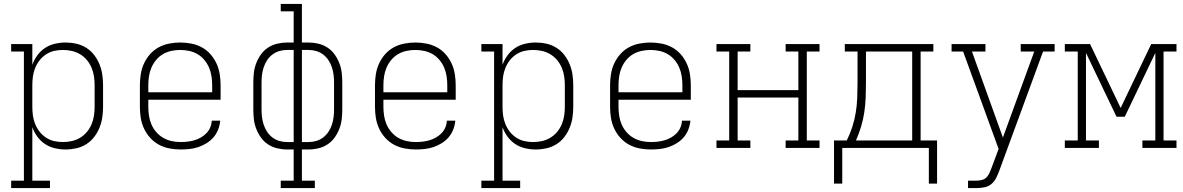

<svg xmlns="http://www.w3.org/2000/svg" viewBox="-20 -755 6040 980"><path d="M37 205V167H102V-492H37V-530H145V-424Q154 -450 170.5 -472.5Q187 -495 209.5 -510Q232 -525 259.5 -531.5Q287 -538 314 -538Q342 -538 369 -532Q396 -526 419.5 -511.5Q443 -497 460 -475Q477 -453 487.5 -427.5Q498 -402 502 -374.5Q506 -347 506 -320V-210Q506 -183 502 -155.5Q498 -128 487.5 -102.5Q477 -77 460 -55Q443 -33 419.5 -18.5Q396 -4 369 2Q342 8 314 8Q287 8 259.5 1.5Q232 -5 209.5 -20Q187 -35 170.5 -57.5Q154 -80 145 -106V167H235V205ZM301 -30Q324 -30 346.5 -35Q369 -40 389 -52Q409 -64 423.5 -81.5Q438 -99 447 -120Q456 -141 459.5 -164Q463 -187 463 -210V-320Q463 -343 459.5 -366Q456 -389 447 -410Q438 -431 423.5 -448.5Q409 -466 389 -478Q369 -490 346.5 -495Q324 -500 301 -500Q278 -500 256 -495Q234 -490 215 -477.5Q196 -465 182 -447Q168 -429 159.5 -408Q151 -387 148 -365Q145 -343 145 -320V-210Q145 -187 148 -165Q151 -143 159.5 -122Q168 -101 182 -83Q196 -65 215 -52.5Q234 -40 256 -35Q278 -30 301 -30Z M902 8Q873 8 844.5 2.5Q816 -3 791 -16.5Q766 -30 746.5 -51.5Q727 -73 715 -99Q703 -125 698.5 -153Q694 -181 694 -210V-320Q694 -348 698.5 -376.5Q703 -405 715 -431Q727 -457 746 -478.5Q765 -500 790 -513.5Q815 -527 843.5 -532.5Q872 -538 900 -538Q928 -538 956.5 -532.5Q985 -527 1010 -513.5Q1035 -500 1054 -478.5Q1073 -457 1085 -431Q1097 -405 1101.5 -376.5Q1106 -348 1106 -320V-246H737V-210Q737 -187 740.5 -164Q744 -141 753 -120Q762 -99 777.5 -81Q793 -63 813 -51.5Q833 -40 855.5 -35Q878 -30 902 -30Q919 -30 937 -32Q955 -34 972 -39Q989 -44 1005 -53Q1021 -62 1033.5 -75Q1046 -88 1053 -104.5Q1060 -121 1061 -139H1104Q1102 -116 1093.5 -94Q1085 -72 1070 -54.5Q1055 -37 1035 -24.5Q1015 -12 993 -4.5Q971 3 948 5.5Q925 8 902 8ZM1063 -284V-320Q1063 -343 1059.5 -366Q1056 -389 1047 -410Q1038 -431 1023 -449Q1008 -467 988.5 -478.5Q969 -490 946 -495Q923 -500 900 -500Q877 -500 854 -495Q831 -490 811.5 -478.5Q792 -467 777 -449Q762 -431 753 -410Q744 -389 740.5 -366Q737 -343 737 -320V-284Z M1413 205V167H1479V8H1445Q1420 8 1395 2Q1370 -4 1349 -17.5Q1328 -31 1313 -51.5Q1298 -72 1288.5 -96Q1279 -120 1276 -145Q1273 -170 1273 -195V-335Q1273 -360 1276 -385Q1279 -410 1288.5 -434Q1298 -458 1313 -478.5Q1328 -499 1349 -512.5Q1370 -526 1395 -532Q1420 -538 1445 -538H1479V-697H1413V-735H1521V-538H1555Q1580 -538 1605 -532Q1630 -526 1651 -512.5Q1672 -499 1687 -478.5Q1702 -458 1711.5 -434Q1721 -410 1724 -385Q1727 -360 1727 -335V-195Q1727 -170 1724 -145Q1721 -120 1711.5 -96Q1702 -72 1687 -51.5Q1672 -31 1651 -17.5Q1630 -4 1605 2Q1580 8 1555 8H1521V167H1587V205ZM1445 -30H1479V-500H1445Q1425 -500 1406 -494.5Q1387 -489 1371 -477Q1355 -465 1344 -448.5Q1333 -432 1326.5 -413Q1320 -394 1317.5 -374.5Q1315 -355 1315 -335V-195Q1315 -175 1317.5 -155.5Q1320 -136 1326.5 -117Q1333 -98 1344 -81.5Q1355 -65 1371 -53Q1387 -41 1406 -35.5Q1425 -30 1445 -30ZM1555 -30Q1575 -30 1594 -35.5Q1613 -41 1629 -53Q1645 -65 1656 -81.5Q1667 -98 1673.5 -117Q1680 -136 1682.5 -155.5Q1685 -175 1685 -195V-335Q1685 -355 1682.5 -374.5Q1680 -394 1673.5 -413Q1667 -432 1656 -448.5Q1645 -465 1629 -477Q1613 -489 1594 -494.5Q1575 -500 1555 -500H1521V-30Z M2102 8Q2073 8 2044.5 2.5Q2016 -3 1991 -16.5Q1966 -30 1946.5 -51.5Q1927 -73 1915 -99Q1903 -125 1898.5 -153Q1894 -181 1894 -210V-320Q1894 -348 1898.5 -376.5Q1903 -405 1915 -431Q1927 -457 1946 -478.5Q1965 -500 1990 -513.5Q2015 -527 2043.5 -532.5Q2072 -538 2100 -538Q2128 -538 2156.5 -532.5Q2185 -527 2210 -513.5Q2235 -500 2254 -478.5Q2273 -457 2285 -431Q2297 -405 2301.5 -376.5Q2306 -348 2306 -320V-246H1937V-210Q1937 -187 1940.5 -164Q1944 -141 1953 -120Q1962 -99 1977.5 -81Q1993 -63 2013 -51.5Q2033 -40 2055.5 -35Q2078 -30 2102 -30Q2119 -30 2137 -32Q2155 -34 2172 -39Q2189 -44 2205 -53Q2221 -62 2233.5 -75Q2246 -88 2253 -104.5Q2260 -121 2261 -139H2304Q2302 -116 2293.5 -94Q2285 -72 2270 -54.5Q2255 -37 2235 -24.5Q2215 -12 2193 -4.5Q2171 3 2148 5.5Q2125 8 2102 8ZM2263 -284V-320Q2263 -343 2259.5 -366Q2256 -389 2247 -410Q2238 -431 2223 -449Q2208 -467 2188.5 -478.5Q2169 -490 2146 -495Q2123 -500 2100 -500Q2077 -500 2054 -495Q2031 -490 2011.5 -478.5Q1992 -467 1977 -449Q1962 -431 1953 -410Q1944 -389 1940.5 -366Q1937 -343 1937 -320V-284Z M2437 205V167H2502V-492H2437V-530H2545V-424Q2554 -450 2570.5 -472.5Q2587 -495 2609.5 -510Q2632 -525 2659.5 -531.5Q2687 -538 2714 -538Q2742 -538 2769 -532Q2796 -526 2819.5 -511.5Q2843 -497 2860 -475Q2877 -453 2887.5 -427.5Q2898 -402 2902 -374.5Q2906 -347 2906 -320V-210Q2906 -183 2902 -155.5Q2898 -128 2887.5 -102.5Q2877 -77 2860 -55Q2843 -33 2819.5 -18.5Q2796 -4 2769 2Q2742 8 2714 8Q2687 8 2659.5 1.5Q2632 -5 2609.5 -20Q2587 -35 2570.5 -57.5Q2554 -80 2545 -106V167H2635V205ZM2701 -30Q2724 -30 2746.5 -35Q2769 -40 2789 -52Q2809 -64 2823.5 -81.5Q2838 -99 2847 -120Q2856 -141 2859.5 -164Q2863 -187 2863 -210V-320Q2863 -343 2859.5 -366Q2856 -389 2847 -410Q2838 -431 2823.5 -448.5Q2809 -466 2789 -478Q2769 -490 2746.5 -495Q2724 -500 2701 -500Q2678 -500 2656 -495Q2634 -490 2615 -477.5Q2596 -465 2582 -447Q2568 -429 2559.5 -408Q2551 -387 2548 -365Q2545 -343 2545 -320V-210Q2545 -187 2548 -165Q2551 -143 2559.5 -122Q2568 -101 2582 -83Q2596 -65 2615 -52.5Q2634 -40 2656 -35Q2678 -30 2701 -30Z M3302 8Q3273 8 3244.5 2.5Q3216 -3 3191 -16.5Q3166 -30 3146.5 -51.5Q3127 -73 3115 -99Q3103 -125 3098.5 -153Q3094 -181 3094 -210V-320Q3094 -348 3098.5 -376.5Q3103 -405 3115 -431Q3127 -457 3146 -478.5Q3165 -500 3190 -513.5Q3215 -527 3243.5 -532.5Q3272 -538 3300 -538Q3328 -538 3356.5 -532.5Q3385 -527 3410 -513.5Q3435 -500 3454 -478.5Q3473 -457 3485 -431Q3497 -405 3501.5 -376.5Q3506 -348 3506 -320V-246H3137V-210Q3137 -187 3140.5 -164Q3144 -141 3153 -120Q3162 -99 3177.5 -81Q3193 -63 3213 -51.5Q3233 -40 3255.5 -35Q3278 -30 3302 -30Q3319 -30 3337 -32Q3355 -34 3372 -39Q3389 -44 3405 -53Q3421 -62 3433.5 -75Q3446 -88 3453 -104.5Q3460 -121 3461 -139H3504Q3502 -116 3493.5 -94Q3485 -72 3470 -54.5Q3455 -37 3435 -24.5Q3415 -12 3393 -4.5Q3371 3 3348 5.5Q3325 8 3302 8ZM3463 -284V-320Q3463 -343 3459.5 -366Q3456 -389 3447 -410Q3438 -431 3423 -449Q3408 -467 3388.5 -478.5Q3369 -490 3346 -495Q3323 -500 3300 -500Q3277 -500 3254 -495Q3231 -490 3211.5 -478.5Q3192 -467 3177 -449Q3162 -431 3153 -410Q3144 -389 3140.5 -366Q3137 -343 3137 -320V-284Z M3637 0V-38H3702V-492H3637V-530H3810V-492H3745V-295H4055V-492H3990V-530H4163V-492H4098V-38H4163V0H3990V-38H4055V-257H3745V-38H3810V0Z M4279 182H4237V-38H4302Q4319 -72 4330.5 -108Q4342 -144 4348 -181Q4354 -218 4355.5 -256Q4357 -294 4357 -331V-492H4292V-530H4744V-492H4679V-38H4763V182H4721V0H4279ZM4636 -38V-492H4400V-331Q4400 -294 4398.5 -256.5Q4397 -219 4391.5 -182Q4386 -145 4375 -108.5Q4364 -72 4349 -38Z M4921 205V167H4965Q4978 167 4992 163.5Q5006 160 5015.5 150Q5025 140 5030.5 127.5Q5036 115 5041 102L5077 5L4896 -492H4837V-530H5010V-492H4941L5099 -53L5259 -492H5190V-530H5363V-492H5304L5081 115Q5074 134 5065 152.5Q5056 171 5040.5 184Q5025 197 5005 201Q4985 205 4965 205Z M5415 0V-38H5481V-492H5415V-530H5544L5700 -204L5856 -530H5985V-492H5919V-38H5985V0H5811V-38H5877V-485L5721 -159H5679L5523 -485V-38H5589V0Z"/></svg>

Font: Iosevka Slab XLtEx
Style: Regular
Weight: 200
Width: 7
Monospace: yes
Designer: Belleve Invis
Foundry: Belleve Invis
Version: Version 11.1.0; ttfautohint (v1.8.3)